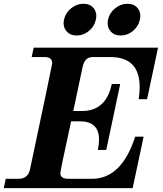

<svg xmlns="http://www.w3.org/2000/svg" viewBox="-50 -981 848 1001"><path d="M641.6 0H-30.3L-20 -48.8H46.9Q95.7 -48.8 106.4 -97.7Q222.2 -644 222.2 -650.9Q222.2 -683.6 182.1 -683.6H115.2L125.5 -732.4H773.9L716.8 -463.9H672.9Q678.2 -498 678.2 -526.9Q678.2 -683.6 525.4 -683.6H433.1Q392.1 -683.6 380.9 -632.8L332 -402.3H377.9Q502.9 -402.3 532.7 -543H576.7L503.9 -199.2H460Q466.3 -229.5 466.3 -253.4Q466.3 -348.6 366.2 -348.6H320.8Q264.6 -91.3 264.6 -78.1Q264.6 -48.8 306.2 -48.8H429.2Q584 -48.8 654.8 -268.6H698.7ZM579.1 -795.9Q544.4 -795.9 525.4 -819.3Q511.2 -836.4 511.2 -859.9Q511.2 -868.7 513.2 -878.4Q521 -914.1 550.3 -937.7Q579.6 -961.4 614.3 -961.4Q649.4 -961.4 668 -938Q681.6 -920.9 681.6 -898.4Q681.6 -888.7 679.2 -878.4Q671.9 -843.3 643.1 -819.6Q614.3 -795.9 579.1 -795.9ZM349.6 -795.9Q314.9 -795.9 295.9 -819.3Q281.7 -836.4 281.7 -859.9Q281.7 -868.7 283.7 -878.4Q291.5 -914.1 320.8 -937.7Q350.1 -961.4 384.8 -961.4Q419.9 -961.4 438.5 -938Q452.1 -920.9 452.1 -898.4Q452.1 -888.7 449.7 -878.4Q442.4 -843.3 413.6 -819.6Q384.8 -795.9 349.6 -795.9Z"/></svg>

Font: Munson
Style: Bold Italic
Weight: 700
Italic angle: -12°
Designer: Paul James MIller
Foundry: High-Logic / Made with FontCreator
Version: Version 2.10;May 5, 2019;FontCreator 11.5.0.2430 64-bit